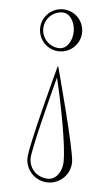

<svg xmlns="http://www.w3.org/2000/svg" viewBox="-50 -454 420 728"><g transform="rotate(5 160.0 -90.5)"><path d="M80 -340C80 -295.8 115.8 -260 160 -260C204.2 -260 240 -295.8 240 -340C240 -384.2 204.2 -420 160 -420C115.8 -420 80 -384.2 80 -340ZM245 154C245 107 161 -203 161 -203H159C159 -203 75 107 75 154C75 201 113 239 160 239C207 239 245 201 245 154ZM92 -340C92 -377.5 122.5 -408 160 -408C186.5 -408 208 -377.5 208 -340C208 -302.5 186.5 -272 160 -272C122.5 -272 92 -302.5 92 -340ZM213 154C213 193.2 189.3 225 160 225C119.6 225 87 194.4 87 154C87 121.9 137.3 -74.7 160 -160.3C186.4 -50.6 213 92 213 154Z"/></g></svg>

Font: Sortefax
Style: Medium
Weight: 500
Designer: gluk
Foundry: gluk
Version: Version 0.261